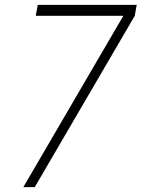

<svg xmlns="http://www.w3.org/2000/svg" viewBox="-20 -770 582 790"><path d="M487.5 -705H127L135.5 -750H542.5L534.5 -705L123 0H76Z"/></svg>

Font: Russisch Sans ExtraLight
Style: Italic
Weight: 200
Width: 4
Italic angle: -10°
Designer: Michael Sharanda (font) & Cristiano Sobral (main changes)
Foundry: Michael Sharanda
Version: Version 2.00;September 8, 2020;FontCreator 13.0.0.2681 64-bi